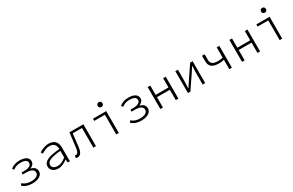

<svg xmlns="http://www.w3.org/2000/svg" viewBox="234 -2539 6532 4274"><g transform="rotate(-30 3500.0 -401.5)"><path d="M79 -72C154 -6 236 14 327 14C485 14 587 -49 587 -153C587 -235 529 -277 456 -296V-300C519 -327 556 -369 556 -429C556 -527 460 -576 325 -576C225 -576 156 -546 94 -499L125 -455C184 -497 236 -521 323 -521C428 -521 490 -490 490 -422C490 -360 427 -320 302 -320H235V-269H317C446 -269 519 -231 519 -158C519 -83 444 -42 322 -42C247 -42 177 -59 111 -117Z M803 -142C803 -38 895 14 998 14C1079 14 1164 -31 1228 -81H1231L1237 0H1293V-354C1293 -481 1226 -576 1075 -576C975 -576 879 -528 829 -493L858 -446C906 -479 984 -520 1065 -520C1187 -520 1225 -440 1226 -353C926 -328 803 -268 803 -142ZM1225 -137C1151 -75 1081 -42 1011 -42C939 -42 869 -71 869 -146C869 -231 955 -282 1225 -306Z M1441 6C1455 11 1467 14 1486 14C1558 14 1604 -46 1619 -171C1633 -283 1646 -394 1659 -506H1897V0H1964V-562H1606C1590 -436 1575 -311 1560 -185C1549 -94 1522 -52 1480 -52C1470 -52 1462 -55 1455 -57Z M2444 -755C2444 -716 2471 -693 2507 -693C2541 -693 2568 -716 2568 -755C2568 -792 2541 -817 2507 -817C2471 -817 2444 -792 2444 -755ZM2485 -506V0H2551V-562H2211V-506Z M2879 -72C2954 -6 3036 14 3127 14C3285 14 3387 -49 3387 -153C3387 -235 3329 -277 3256 -296V-300C3319 -327 3356 -369 3356 -429C3356 -527 3260 -576 3125 -576C3025 -576 2956 -546 2894 -499L2925 -455C2984 -497 3036 -521 3123 -521C3228 -521 3290 -490 3290 -422C3290 -360 3227 -320 3102 -320H3035V-269H3117C3246 -269 3319 -231 3319 -158C3319 -83 3244 -42 3122 -42C3047 -42 2977 -59 2911 -117Z M3618 -562V0H3685V-265H4015V0H4082V-562H4015V-324H3685V-562Z M4328 -562V0H4391L4631 -354C4652 -388 4686 -440 4709 -475H4713C4710 -401 4707 -325 4707 -264V0H4772V-562H4709L4470 -208C4447 -174 4413 -122 4391 -87H4386C4390 -161 4394 -237 4394 -298V-562Z M5391 -241V0H5458V-562H5391V-297C5346 -287 5313 -281 5268 -281C5138 -281 5081 -321 5081 -424V-562H5014V-424C5014 -281 5097 -225 5256 -225C5317 -225 5339 -230 5391 -241Z M5718 -562V0H5785V-265H6115V0H6182V-562H6115V-324H5785V-562Z M6644 -755C6644 -716 6671 -693 6707 -693C6741 -693 6768 -716 6768 -755C6768 -792 6741 -817 6707 -817C6671 -817 6644 -792 6644 -755ZM6685 -506V0H6751V-562H6411V-506Z"/></g></svg>

Font: Kawkab Mono Light
Style: Regular
Weight: 300
Monospace: yes
Designer: Abdullah Arif
Foundry: Abdullah Arif
Version: Version 1.000;PS 000.500;hotconv 1.0.88;makeotf.lib2.5.64775